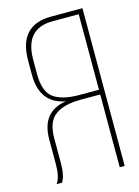

<svg xmlns="http://www.w3.org/2000/svg" viewBox="-109 -762 597 823"><g transform="rotate(-15 190.0 -350.0)"><path d="M318 -323H232Q157 -323 118 -294.5Q79 -266 79 -193V-83Q79 -27 62 0H38Q57 -26 57 -83V-193Q57 -316 168 -333Q57 -353 57 -480V-543Q57 -700 201 -700H340V0H318ZM318 -679H202Q79 -679 79 -541V-477Q79 -400 116.5 -372Q154 -344 232 -344H318Z"/></g></svg>

Font: Bebas Neue Light
Style: Regular
Weight: 300
Designer: Ryoichi Tsunekawa
Foundry: Ryoichi Tsunekawa
Version: Version 1.003;PS 001.003;hotconv 1.0.70;makeotf.lib2.5.58329